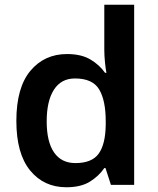

<svg xmlns="http://www.w3.org/2000/svg" viewBox="-20 -780 666 810"><path d="M260 10Q165 10 107 -61Q49 -132 49 -270Q49 -410 108 -481Q167 -552 263 -552Q323 -552 361.5 -529Q400 -506 423 -473H429Q426 -487 423 -516Q420 -545 420 -570V-760H546V0H448L425 -71H420Q397 -37 359 -13.5Q321 10 260 10ZM298 -92Q368 -92 396.5 -132Q425 -172 426 -253V-269Q426 -356 398.5 -402.5Q371 -449 296 -449Q238 -449 207.5 -401.5Q177 -354 177 -268Q177 -182 208 -137Q239 -92 298 -92Z"/></svg>

Font: Noto Sans Gurmukhi UI SemiBold
Style: Regular
Weight: 600
Designer: Jelle Bosma - Monotype Design Team
Foundry: Monotype Imaging Inc.
Version: Version 2.004; ttfautohint (v1.8.4.7-5d5b)